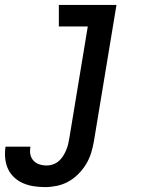

<svg xmlns="http://www.w3.org/2000/svg" viewBox="-81 -540 601 783"><path d="M103 223Q79 223 56.5 219.5Q34 216 14 207.5Q-6 199 -22 184.5Q-38 170 -47.5 150.5Q-57 131 -59.5 108Q-62 85 -59 62L-58 58H43V60Q40 76 43 90.5Q46 105 56 115.5Q66 126 80 130.5Q94 135 109 135Q122 135 135 130.5Q148 126 158.5 117Q169 108 176.5 96Q184 84 189 72Q194 60 197 47.5Q200 35 202 22L277 -432H159V-520H394L302 36Q298 60 290.5 84Q283 108 270 129.5Q257 151 238 170Q219 189 197 201Q175 213 150.5 218Q126 223 103 223Z"/></svg>

Font: Iosevka Term Curly Semibold
Style: Italic
Weight: 600
Italic angle: -9°
Designer: Belleve Invis
Foundry: Belleve Invis
Version: Version 32.3.0